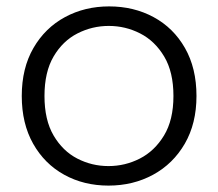

<svg xmlns="http://www.w3.org/2000/svg" viewBox="-20 -573 682 600"><path d="M319 7Q242 7 180.5 -27Q119 -61 83.5 -124Q48 -187 48 -273Q48 -360 84.5 -423Q121 -486 183 -519.5Q245 -553 321 -553Q398 -553 460 -519.5Q522 -486 558 -423Q594 -360 594 -273Q594 -187 557.5 -124Q521 -61 458.5 -27Q396 7 319 7ZM319 -54Q371 -54 417 -77.5Q463 -101 492.5 -149.5Q522 -198 522 -273Q522 -348 493 -396.5Q464 -445 418 -468.5Q372 -492 320 -492Q268 -492 222 -468.5Q176 -445 147.5 -396.5Q119 -348 119 -273Q119 -198 147.5 -149.5Q176 -101 221.5 -77.5Q267 -54 319 -54Z"/></svg>

Font: Parkinsans Light
Style: Regular
Weight: 300
Designer: Red Stone, Indian Type Foundry
Foundry: Indian Type Foundry
Version: Version 1.000